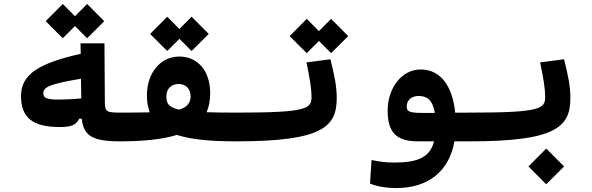

<svg xmlns="http://www.w3.org/2000/svg" viewBox="-20 -704 2970 963"><path d="M280.3 -66.9C336.4 -66.9 362.3 -76.7 377 -108.4H390.1C398.9 -23.4 443.4 4.9 580.1 4.9C613.3 4.9 622.6 -22 622.6 -65.9C622.6 -114.3 613.3 -139.2 585.9 -139.2C512.7 -139.2 506.3 -142.6 505.9 -194.8L503.9 -486.8H383.8L384.8 -434.1C180.7 -387.7 85.4 -334.5 85.4 -222.7C85.4 -113.3 144.5 -66.9 280.3 -66.9ZM417 -512.2 502.9 -597.7 417 -684.1 356 -622.6 294.9 -684.1 209 -597.7 294.9 -512.2 356 -573.2ZM386.2 -309.1 387.7 -210.4C353.5 -207 307.1 -204.6 279.8 -204.6C217.3 -204.6 197.3 -210.4 197.3 -236.8C197.3 -266.6 228 -282.7 386.2 -309.1Z M578.1 4.9C690.4 4.9 790.5 -3.4 867.2 -27.3C942.4 -2.9 1043.5 4.9 1164.6 4.9C1203.1 4.9 1225.6 -27.3 1225.6 -68.4C1225.6 -104.5 1209.5 -139.2 1172.9 -139.2C1110.4 -139.2 1059.1 -139.6 1016.1 -141.1C1028.3 -168.5 1034.2 -200.2 1034.2 -237.8C1034.2 -348.1 971.2 -420.4 879.9 -420.4C782.2 -420.4 716.8 -335.9 716.8 -225.1C716.8 -192.9 721.7 -165 731.4 -140.6C689 -139.6 640.1 -139.2 585.9 -139.2ZM940.9 -448.2 1026.9 -533.7 940.9 -620.1 879.9 -558.6 818.8 -620.1 732.9 -533.7 818.8 -448.2 879.9 -509.3ZM877 -154.3C825.2 -166 814.5 -186.5 814.5 -220.7C814.5 -263.7 843.8 -282.7 876.5 -282.7C909.2 -282.7 936 -261.7 936 -219.7C936 -194.3 922.9 -169.9 890.1 -158.2C886.2 -156.7 881.8 -155.3 877 -154.3Z M1166 4.9C1596.2 4.9 1668.9 -67.4 1668.9 -211.4C1668.9 -272.5 1657.2 -327.1 1637.2 -406.7L1517.1 -391.1C1533.7 -313 1542.5 -257.3 1542.5 -218.3C1542.5 -158.7 1519.5 -139.2 1171.9 -139.2C1155.3 -139.2 1137.7 -128.4 1137.7 -75.7C1137.7 -16.1 1147 4.9 1166 4.9ZM1640.6 -437.5 1726.6 -522.9 1640.6 -609.4 1579.6 -547.9 1518.6 -609.4 1432.6 -522.9 1518.6 -437.5 1579.6 -498.5Z M1965.8 239.3C2130.4 239.3 2232.9 153.8 2259.3 4.9H2338.9C2368.2 4.9 2385.3 -24.9 2385.3 -67.4C2385.3 -108.4 2373.5 -139.2 2343.8 -139.2L2263.2 -138.7C2249.5 -272 2190.4 -355.5 2089.8 -355.5C1991.7 -355.5 1924.3 -258.3 1924.3 -149.9C1924.3 -47.9 1960.9 4.9 2074.7 4.9H2157.2C2135.7 87.9 2070.8 111.3 1957 111.3C1913.1 111.3 1881.3 106.4 1843.3 98.6L1835.9 216.8C1869.6 231 1919.4 239.3 1965.8 239.3ZM2161.1 -137.7C2150.4 -137.7 2140.1 -137.7 2129.9 -137.7C2118.7 -137.7 2107.9 -137.7 2096.2 -137.7C2030.3 -137.7 2020 -146.5 2020 -169.9C2020 -199.2 2041 -222.7 2080.1 -222.7C2122.6 -222.7 2150.4 -201.2 2161.1 -137.7Z M2337.9 4.9C2768.1 4.9 2840.8 -67.4 2840.8 -211.4C2840.8 -272.5 2829.1 -327.1 2809.1 -406.7L2689 -391.1C2705.6 -313 2714.4 -257.3 2714.4 -218.3C2714.4 -158.7 2691.4 -139.2 2343.8 -139.2C2327.1 -139.2 2309.6 -128.4 2309.6 -75.7C2309.6 -16.1 2318.8 4.9 2337.9 4.9ZM2719.7 220.2 2809.1 130.9 2719.7 41 2630.4 130.9Z"/></svg>

Font: Cascadia Mono NF
Style: Bold
Weight: 700
Monospace: yes
Designer: Aaron Bell
Foundry: Saja Typeworks
Version: Version 2404.023